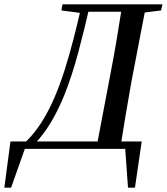

<svg xmlns="http://www.w3.org/2000/svg" viewBox="-63 -684 766 882"><path d="M-43 178 -15 -34H588L557 178H525L511 -17L542 0H20L57 -17L-12 178ZM379 0 446 -353Q461 -430 474 -508.5Q487 -587 499 -664H609L541 -310Q527 -232 514 -154.5Q501 -77 489 0ZM219 -636 224 -664H343L333 -622H327ZM529 -622 533 -664H683L677 -636L566 -622ZM94 -8 56 -33Q95 -71 127 -121Q159 -171 185.5 -232Q212 -293 234 -362.5Q256 -432 275.5 -508Q295 -584 313 -664H351Q325 -550 296.5 -443Q268 -336 232 -246Q204 -177 170 -120.5Q136 -64 94 -21ZM325 -630 331 -664H548L542 -630Z"/></svg>

Font: Source Serif 4 48pt SemiBold
Style: Italic
Weight: 600
Italic angle: -12°
Designer: Frank Grießhammer
Foundry: Adobe Systems Incorporated
Version: Version 4.004;hotconv 1.0.116;makeotfexe 2.5.65601